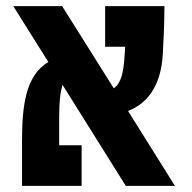

<svg xmlns="http://www.w3.org/2000/svg" viewBox="-20 -606 626 626"><path d="M390.1 0H550.3L397.5 -244.1C460.4 -269 504.4 -324.7 510.7 -428.2C513.2 -469.2 516.1 -534.2 516.1 -585.9H322.8V-453.6H388.2C387.7 -443.8 386.7 -434.1 386.2 -424.3C382.8 -369.1 375 -335.4 351.1 -317.9L182.6 -585.9H23.4L137.7 -403.8C63.5 -359.9 51.8 -262.2 51.8 -144.5V0H246.1V-132.3H172.9V-224.1C172.9 -274.9 176.8 -307.6 184.1 -329.1Z"/></svg>

Font: Cascadia Mono NF
Style: Bold
Weight: 700
Monospace: yes
Designer: Aaron Bell
Foundry: Saja Typeworks
Version: Version 2404.023